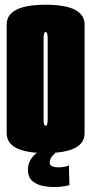

<svg xmlns="http://www.w3.org/2000/svg" viewBox="-20 -626 376 791"><path d="M168 4.5Q7.5 4.5 7.5 -77.5V-524.5Q7.5 -606.5 168 -606.5Q328.5 -606.5 328.5 -524.5V-77.5Q328.5 4.5 168 4.5ZM168 -108Q176.5 -108 176.5 -134.5V-467Q176.5 -494 168 -494Q159.5 -494 159.5 -467V-134.5Q159.5 -108 168 -108ZM202 144.5Q177.5 144.5 153 139Q128.5 133.5 111.8 118.2Q95 103 95 74.5Q95 52 104 35.8Q113 19.5 123.5 10.2Q134 1 138 0H212Q209.5 1.5 197.2 14.8Q185 28 185 43Q185 55 195.5 59.2Q206 63.5 220 63.5Q234.5 63.5 248.2 60.5Q262 57.5 264 55.5L266 136.5Q264 138 245.2 141.2Q226.5 144.5 202 144.5Z"/></svg>

Font: Anybody UltraCondensed ExtraBold
Style: Regular
Weight: 800
Width: 1
Designer: Tyler Finck
Foundry: Etcetera Type Company
Version: Version 1.010; ttfautohint (v1.8.3) -l 8 -r 50 -G 200 -x 14 